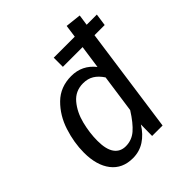

<svg xmlns="http://www.w3.org/2000/svg" viewBox="-205 -887 1039 1039"><g transform="rotate(-45 314.5 -368.0)"><path d="M619 -606H541L456 0H376L377 -87Q348 -40 308 -14Q268 12 218 12Q138 12 94.5 -44Q51 -100 51 -197Q51 -273 76.5 -352Q102 -431 157 -485Q212 -539 296 -539Q379 -539 431 -473L450 -606H299V-676H460L470 -748L560 -738L551 -676H629ZM422 -402Q401 -434 375 -450Q349 -466 313 -466Q254 -466 217 -422Q180 -378 164 -314.5Q148 -251 148 -190Q148 -125 171 -93Q194 -61 236 -61Q282 -61 317 -91Q352 -121 391 -183Z"/></g></svg>

Font: Fira Sans
Style: Italic
Weight: 400
Italic angle: -8°
Designer: bBox Type GmbH & Carrois Corporate GbR & Edenspiekermann AG
Foundry: bBox Type GmbH & Carrois Corporate GbR & Edenspiekermann AG
Version: Version 4.301